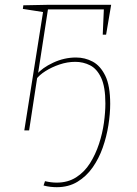

<svg xmlns="http://www.w3.org/2000/svg" viewBox="-20 -542 568 798"><path d="M216 236Q204 236 190 234.5Q176 233 161 229L167 211Q180 214 192 215.5Q204 217 216 217Q262 217 296.5 195Q331 173 354 136.5Q377 100 391.5 56Q406 12 412 -32Q418 -76 418 -112Q418 -181 400.5 -218.5Q383 -256 354.5 -270.5Q326 -285 293 -285Q260 -285 227.5 -274Q195 -263 169 -246.5Q143 -230 130 -212L135 -222L101 0H81L160 -499L165 -491L75 -505L77 -520L178 -522H442L421 -398H407L412 -512L416 -503H176L181 -514L137 -229L132 -232Q155 -260 201 -281.5Q247 -303 296 -303Q333 -303 365 -286Q397 -269 417.5 -227.5Q438 -186 438 -110Q438 -69 430.5 -21.5Q423 26 407 71.5Q391 117 365 154Q339 191 302 213.5Q265 236 216 236Z"/></svg>

Font: Bitter Thin
Style: Italic
Weight: 100
Italic angle: -9°
Designer: Sol Matas, and Bitter project Authors
Foundry: Sol Matas
Version: Version 2.002